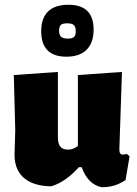

<svg xmlns="http://www.w3.org/2000/svg" viewBox="-20 -776 576 806"><path d="M524 -120 512 -130C505 -128 500 -127 495 -127C490 -127 487 -129 485 -132C482 -135 481 -141 481 -148L492 -474L307 -461V-163C300 -158 293 -154 287 -152C280 -149 273 -148 264 -148C250 -148 240 -152 233 -161C226 -169 223 -183 223 -203V-474L38 -461L44 -229L41 -126C41 -31 110 6 196 6C243 -9 278 -38 311 -74H323C340 -26 368 2 407 10C445 10 475 1 507 -20ZM373 -652C373 -721 338 -756 267 -756C194 -756 153 -720 153 -645C153 -574 188 -538 259 -538C333 -538 373 -578 373 -652ZM236 -672C241 -676 249 -678 262 -678C287 -678 298 -671 298 -645C298 -620 288 -614 264 -614C239 -614 228 -623 228 -648C228 -659 231 -667 236 -672Z"/></svg>

Font: Luna Sans Black
Style: Regular
Weight: 900
Designer: Juan Pablo del Peral
Foundry: Huerta Tipografica
Version: Version 2.001; ttfautohint (v1.5)